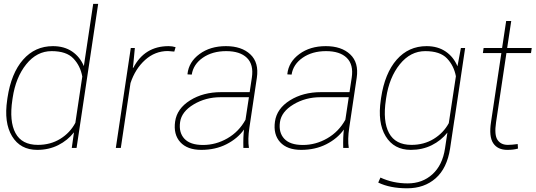

<svg xmlns="http://www.w3.org/2000/svg" viewBox="-20 -782 2832 1015"><path d="M180.2 -16.1Q247.1 -16.1 298.8 -48.1Q350.6 -80.1 378.4 -132.8L415 -377.4Q404.8 -434.1 367.9 -472.9Q331.1 -511.7 252.9 -511.7Q174.8 -511.7 118.9 -442.4Q63 -373 46.9 -264.6L45.4 -254.4Q28.3 -141.1 61.8 -78.6Q95.2 -16.1 180.2 -16.1ZM259.8 -538.1Q319.3 -538.1 361.1 -509.8Q402.8 -481.4 423.3 -432.6L472.7 -761.7H499L384.8 0H359.4L371.1 -82.5Q337.9 -40 288.1 -14.9Q238.3 10.3 176.8 10.3Q87.4 10.3 43.7 -61.8Q0 -133.8 18.1 -254.4L19.5 -264.6Q39.1 -395 102.1 -466.6Q165 -538.1 259.8 -538.1Z M871.6 -538.1Q890.6 -538.1 908.2 -532.7L901.4 -509.3L867.7 -512.2Q799.3 -512.2 747.1 -465.1Q694.8 -418 669.9 -342.8L618.7 0H592.3L671.4 -528.3H692.9L684.1 -436.5L682.1 -424.8L684.6 -423.3Q744.1 -538.1 871.6 -538.1Z M1277.8 -148.9 1295.9 -268.1H1146.5Q1067.4 -268.1 1003.7 -230Q939.9 -191.9 932.1 -136.7Q924.3 -81.5 954.8 -48.6Q985.4 -15.6 1053.2 -15.6Q1121.1 -15.6 1181.9 -50.5Q1242.7 -85.4 1277.8 -148.9ZM1149.4 -294.9H1299.8L1311.5 -372.1Q1321.8 -440.4 1285.4 -476.1Q1249 -511.7 1175.8 -511.7Q1102.5 -511.7 1052.2 -476.8Q1002 -441.9 993.7 -387.7L971.7 -388.7L971.2 -391.1Q978 -454.6 1034.7 -496.3Q1091.3 -538.1 1174.3 -538.1Q1257.3 -538.1 1303.5 -494.6Q1349.6 -451.2 1337.9 -371.1L1298.3 -106.4Q1289.1 -45.4 1295.9 0H1266.6Q1265.1 -58.6 1270 -97.2Q1235.8 -49.3 1177.2 -19.5Q1118.7 10.3 1044.4 10.3Q970.2 10.3 933.1 -30.5Q896 -71.3 905.8 -139.6Q915.5 -208 984.9 -251.5Q1054.2 -294.9 1149.4 -294.9Z M1805.7 -148.9 1823.7 -268.1H1674.3Q1595.2 -268.1 1531.5 -230Q1467.8 -191.9 1460 -136.7Q1452.1 -81.5 1482.7 -48.6Q1513.2 -15.6 1581.1 -15.6Q1648.9 -15.6 1709.7 -50.5Q1770.5 -85.4 1805.7 -148.9ZM1677.2 -294.9H1827.6L1839.4 -372.1Q1849.6 -440.4 1813.2 -476.1Q1776.9 -511.7 1703.6 -511.7Q1630.4 -511.7 1580.1 -476.8Q1529.8 -441.9 1521.5 -387.7L1499.5 -388.7L1499 -391.1Q1505.9 -454.6 1562.5 -496.3Q1619.1 -538.1 1702.1 -538.1Q1785.2 -538.1 1831.3 -494.6Q1877.4 -451.2 1865.7 -371.1L1826.2 -106.4Q1816.9 -45.4 1823.7 0H1794.4Q1793 -58.6 1797.9 -97.2Q1763.7 -49.3 1705.1 -19.5Q1646.5 10.3 1572.3 10.3Q1498 10.3 1460.9 -30.5Q1423.8 -71.3 1433.6 -139.6Q1443.4 -208 1512.7 -251.5Q1582 -294.9 1677.2 -294.9Z M2155.3 -16.1Q2221.2 -16.1 2272.7 -47.6Q2324.2 -79.1 2352.5 -130.9L2390.1 -378.9Q2379.4 -435.1 2342.8 -473.4Q2306.2 -511.7 2228 -511.7Q2149.9 -511.7 2093.8 -442.4Q2037.6 -373 2021.5 -264.6L2020 -254.4Q2002.9 -141.1 2036.6 -78.6Q2070.3 -16.1 2155.3 -16.1ZM2332.5 2.9 2345.2 -81.1Q2312 -39.1 2262.5 -14.4Q2212.9 10.3 2151.9 10.3Q2062.5 10.3 2018.8 -61.8Q1975.1 -133.8 1993.2 -254.4L1994.6 -264.6Q2014.2 -395 2077.1 -466.6Q2140.1 -538.1 2234.9 -538.1Q2294.4 -538.1 2336.2 -509.5Q2377.9 -481 2398.4 -431.6L2416.5 -528.3H2439L2414.6 -364.7V-363.8L2382.3 -148.4Q2381.8 -147.9 2381.8 -147.5V-147L2359.4 2.9Q2343.3 107.4 2283.2 160.4Q2223.1 213.4 2132.3 213.4Q2041.5 213.4 1979.5 183.1L1991.2 156.7Q2057.6 187.5 2135.3 187.5Q2212.9 187.5 2266.1 139.2Q2319.3 90.8 2332.5 2.9Z M2664.6 -16.1Q2686 -16.1 2716.8 -20.5L2718.3 3.4Q2695.3 10.3 2662.1 10.3Q2610.8 10.3 2587.4 -24.9Q2564 -60.1 2575.7 -136.2L2630.4 -501.5H2532.7L2536.6 -528.3H2634.3L2655.8 -670.9H2682.6L2661.1 -528.3H2791L2787.1 -501.5H2657.2L2602.5 -136.2Q2592.3 -68.8 2610.1 -42.5Q2627.9 -16.1 2664.6 -16.1Z"/></svg>

Font: Roboto-ThinItalic
Style: Italic
Weight: 250
Italic angle: -12°
Designer: Google
Version: Version 1.100141; 2013; ttfautohint (v0.94.14-c901) -l 8 -r 